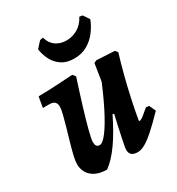

<svg xmlns="http://www.w3.org/2000/svg" viewBox="-167 -791 842 911"><g transform="rotate(-30 253.5 -336.0)"><path d="M154.8 10.6Q103.1 10.6 73.4 -14.8Q43.8 -40.3 43.8 -83.7Q43.8 -99.8 50.6 -128.6Q57.4 -157.4 67.3 -191.3Q77.2 -225.2 86.8 -258.8Q96.5 -292.4 103.3 -319.6Q110.1 -346.8 110.1 -360.3Q110.1 -394.9 72.2 -394.9H37L46.8 -452.8Q69.2 -452.8 100.7 -454Q132.2 -455.2 167.8 -457.4Q203.4 -459.6 236.3 -461.5L248.5 -445.9Q223.2 -368.2 203.4 -303.1Q183.6 -238 172.4 -194.3Q161.2 -150.6 161.2 -136.7Q161.2 -121.8 166.1 -114.7Q171.1 -107.5 183.5 -107.5Q199.9 -107.5 227.1 -143.9Q254.2 -180.3 287.9 -247.3Q321.5 -314.2 357.9 -405.3L332.8 -197L308.4 -204.1Q269.7 -124.9 231.9 -71.5Q194.1 -18 154.8 10.6ZM322.5 12Q279.7 12 279.7 -25Q279.7 -31 282 -44.2Q284.3 -57.4 289.4 -81.7Q294.5 -106 303.1 -144.9Q311.6 -183.8 324.5 -239.7L330 -295.4L355.4 -457.1L369.4 -464.1L468.6 -458.7L479.2 -445.3Q464.5 -398.3 449.4 -339.6Q434.2 -281 421.6 -222.6Q408.9 -164.1 400.9 -115.3L404.4 -111.3Q409.4 -112.7 415.2 -115.9Q421 -119.2 432 -128.2Q443 -137.1 461.8 -153.2L478.7 -150.9L494.9 -116.1Q447.6 -67.2 416 -39.4Q384.5 -11.7 362.7 0.1Q341 12 322.5 12ZM295.5 -615.9Q328.2 -615.9 357 -632.9Q385.8 -649.8 403.2 -683.7L420.3 -680.6L442.4 -647.2Q430.6 -616.5 409.2 -587.9Q387.9 -559.4 356.8 -541.3Q325.7 -523.2 284.5 -523.2Q243.3 -523.2 216.3 -541.3Q189.4 -559.4 175 -587.9Q160.6 -616.5 156.2 -647.2L186.7 -680.6L203.8 -683.7Q213.1 -649.8 237.7 -632.9Q262.3 -615.9 295.5 -615.9Z"/></g></svg>

Font: Alegreya
Style: Italic
Weight: 400
Italic angle: -7°
Designer: Juan Pablo del Peral
Foundry: Huerta Tipografica
Version: Version 2.009